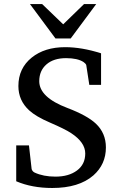

<svg xmlns="http://www.w3.org/2000/svg" viewBox="-20 -916 599 948"><path d="M455.1 -896 329.1 -726.1H253.9L127.9 -896H188L292 -795.9L395 -896ZM502.9 -188Q502.9 -104.5 440.9 -49.8Q369.6 12.2 237.8 12.2Q137.7 12.2 60.1 -21V-198.2H123L136.2 -81.1Q140.1 -69.3 150.9 -64Q194.3 -43.9 253.9 -43.9Q319.3 -43.9 360.1 -74.2Q400.9 -104.5 400.9 -158.2Q400.9 -212.9 331.1 -258.8Q300.8 -278.8 226.1 -311Q157.7 -340.3 124 -371.1Q70.8 -419.9 70.8 -491.2Q70.8 -578.6 136.7 -631.8Q200.7 -683.1 301.8 -683.1Q383.8 -683.1 479 -652.8V-497.1H420.9L405.8 -595.2Q402.3 -603 392.1 -609.9Q362.8 -628.9 306.2 -628.9Q244.6 -628.9 209.2 -597.9Q173.8 -566.9 173.8 -515.1Q173.8 -435.5 313 -382.8Q410.6 -345.7 453.1 -305.7Q502.9 -258.8 502.9 -188Z"/></svg>

Font: Ezra SIL SR
Style: Regular
Weight: 400
Designer: Development by SIL's NRSI team. OpenType tables by Ralph Hancock ( hancock@dircon.co.uk ).
Foundry: Development by SIL's NRSI team.
Version: Version 2.51; 2007